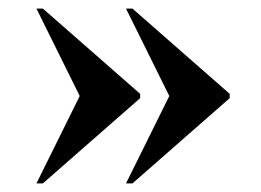

<svg xmlns="http://www.w3.org/2000/svg" viewBox="-20 -494 610 448"><path d="M274 -66H289L516 -265V-275L289 -474H274L375 -270ZM65 -66H80L307 -265V-275L80 -474H65L166 -270Z"/></svg>

Font: Noto Serif Display ExtraBold
Style: Regular
Weight: 800
Designer: Monotype Design Team
Foundry: Monotype Imaging Inc.
Version: Version 2.009